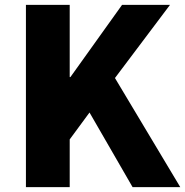

<svg xmlns="http://www.w3.org/2000/svg" viewBox="-20 -765 757 785"><path d="M86 0H265V-195L346 -305L522 0H717L450 -446L675 -745H479L268 -450H265V-745H86Z"/></svg>

Font: Noto Sans JP Black
Style: Regular
Weight: 900
Designer: Ryoko NISHIZUKA  (kana, bopomofo & ideographs); Paul D. Hunt (Latin, Greek & Cyrillic); Sandoll Communications , Soo-you
Foundry: Adobe
Version: Version 2.002;hotconv 1.0.116;makeotfexe 2.5.65601